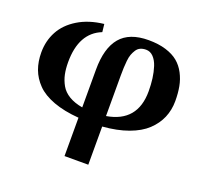

<svg xmlns="http://www.w3.org/2000/svg" viewBox="-125 -643 1062 1008"><g transform="rotate(20 406.0 -138.5)"><path d="M182.1 -247.1Q182.1 -209 188.5 -179.2Q194.8 -149.4 210.4 -121.6Q226.1 -93.8 257.1 -75.2Q288.1 -56.6 333 -48.8V-259.8Q333 -379.9 383.3 -439.9Q433.6 -500 541 -500Q595.7 -500 637.7 -487.1Q679.7 -474.1 706.3 -451.9Q732.9 -429.7 750 -397Q767.1 -364.3 773.9 -327.9Q780.8 -291.5 780.8 -247.1Q780.8 -196.8 762.5 -153.8Q744.1 -110.8 707.3 -76.2Q670.4 -41.5 608.9 -19Q547.4 3.4 465.8 9.8V223.1H333V8.8Q250.5 2.4 190.7 -19.8Q130.9 -42 96.9 -76.9Q63 -111.8 47.6 -153.8Q32.2 -195.8 32.2 -247.1Q32.2 -311.5 60.8 -364.7Q89.4 -418 148.9 -454.3Q208.5 -490.7 292 -500L296.9 -456.1Q182.1 -410.6 182.1 -247.1ZM465.8 -274.9V-48.8Q631.8 -76.7 631.8 -247.1Q631.8 -284.2 627.4 -318.1Q623 -352.1 613.3 -382.1Q603.5 -412.1 585.9 -430.2Q568.4 -448.2 544.9 -448.2Q526.9 -448.2 513.2 -441.9Q499.5 -435.5 491 -422.1Q482.4 -408.7 477.1 -394.3Q471.7 -379.9 469.5 -357.7Q467.3 -335.4 466.6 -318.1Q465.8 -300.8 465.8 -274.9Z"/></g></svg>

Font: Veleka
Style: Bold
Weight: 700
Designer: Stefan Peev, Context Ltd, 2016; SIL International, 1997-2014.
Foundry: Stefan Peev, Context Ltd, 2016
Version: Version 1.000